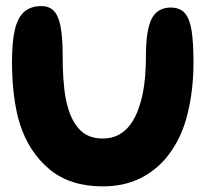

<svg xmlns="http://www.w3.org/2000/svg" viewBox="-20 -610 724 648"><path d="M326.5 19Q216.5 19 147.2 -38.5Q78 -96 47.5 -190.5Q41.5 -209 37.2 -228.8Q33 -248.5 29.8 -269.2Q26.5 -290 24.5 -311.8Q22.5 -333.5 21.5 -356Q20.5 -378.5 20.5 -401.5Q20.5 -468.5 30.2 -510Q40 -551.5 62 -570.5Q84 -589.5 120 -589.5Q145 -589.5 160.8 -574.2Q176.5 -559 184 -522.5Q191.5 -486 191.5 -421Q191.5 -401.5 192 -382.5Q192.5 -363.5 193.8 -345.2Q195 -327 197 -309.8Q199 -292.5 202 -276.8Q205 -261 209.5 -246.5Q222.5 -199.5 250.5 -171Q278.5 -142.5 327 -142.5Q358 -142.5 381.5 -155.5Q405 -168.5 421.5 -191.8Q438 -215 448.5 -246Q455 -264.5 459.8 -285.2Q464.5 -306 467.2 -328.2Q470 -350.5 471.2 -373.8Q472.5 -397 472.5 -420Q472.5 -482 481.5 -517.8Q490.5 -553.5 509.2 -569Q528 -584.5 556.5 -584.5Q587.5 -584.5 604 -565.5Q620.5 -546.5 626.8 -505.8Q633 -465 633 -399.5Q633 -376.5 631.8 -354Q630.5 -331.5 628 -309.8Q625.5 -288 621.8 -267.2Q618 -246.5 613.2 -226.8Q608.5 -207 602 -188Q580.5 -125.5 542.2 -79Q504 -32.5 450.2 -6.8Q396.5 19 326.5 19Z"/></svg>

Font: Gluten Medium
Style: Regular
Weight: 500
Designer: Tyler Finck
Foundry: Etcetera Type Company
Version: Version 1.300